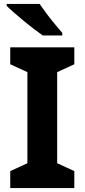

<svg xmlns="http://www.w3.org/2000/svg" viewBox="-20 -954 429 974"><path d="M357 0H32V-86L119 -126V-588L32 -628V-714H357V-628L270 -588V-126L357 -86ZM181 -934Q196 -912 216.5 -884.5Q237 -857 258.5 -831.5Q280 -806 296 -787V-774H197Q178 -787 152.5 -806.5Q127 -826 100.5 -848Q74 -870 51 -890Q28 -910 14 -924V-934Z"/></svg>

Font: Noto Sans Myanmar
Style: Bold
Weight: 700
Designer: Monotype Design Team
Foundry: Monotype Imaging Inc.
Version: Version 2.107; ttfautohint (v1.8.4.7-5d5b)